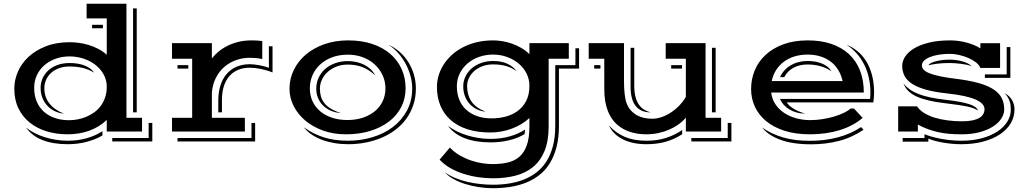

<svg xmlns="http://www.w3.org/2000/svg" viewBox="-20 -701 5485 1023"><path d="M56.2 -229Q56.2 -274.4 75.2 -318.6Q94.2 -362.8 131.6 -397.7Q168.9 -432.6 224.1 -454.3Q279.3 -476.1 351.1 -476.1Q374 -476.1 400.1 -472.7Q426.3 -469.2 452.4 -461.4Q478.5 -453.6 503.4 -440.7Q528.3 -427.7 548.8 -409.2V-603H441.4V-681.2H653.8V-73.2H736.8V0H548.8V-62Q510.7 -24.9 457 -5.1Q403.3 14.6 340.3 14.6Q280.3 14.6 228.5 -1.2Q176.8 -17.1 138.4 -47.9Q100.1 -78.6 78.1 -124Q56.2 -169.4 56.2 -229ZM689 -656.2H708.5V-102.5H689ZM470.7 -568.8H528.3V-550.3H470.7ZM162.1 -232.9Q162.1 -193.4 175 -161.6Q188 -129.9 212.2 -107.4Q236.3 -85 270.8 -72.8Q305.2 -60.5 348.6 -60.5Q371.6 -60.5 395.3 -65.2Q418.9 -69.8 441.2 -79.3Q463.4 -88.9 483.2 -103.3Q502.9 -117.7 517.3 -137.5Q531.7 -157.2 540.3 -182.6Q548.8 -208 548.8 -239.3Q548.8 -273.9 532.7 -303.5Q516.6 -333 489.5 -354.5Q462.4 -376 426.3 -388.2Q390.1 -400.4 350.1 -400.4Q311 -400.4 276.9 -388.2Q242.7 -376 217 -354Q191.4 -332 176.8 -301Q162.1 -270 162.1 -232.9ZM196.3 -232.9Q196.3 -260.7 207.3 -284.7Q218.3 -308.6 238.3 -326.7Q258.3 -344.7 286.9 -355Q315.4 -365.2 350.1 -365.2Q399.9 -365.2 434.1 -350.6Q468.3 -335.9 480.5 -314Q454.1 -331.1 421.1 -338.9Q388.2 -346.7 350.1 -346.7Q319.3 -346.7 294.7 -337.6Q270 -328.6 252.7 -313Q235.4 -297.4 225.8 -276.1Q216.3 -254.9 216.3 -231Q216.3 -138.7 320.3 -95.2Q290.5 -98.6 267.6 -110.8Q244.6 -123 228.8 -141.4Q212.9 -159.7 204.6 -183.1Q196.3 -206.5 196.3 -232.9ZM772 34.2V-45.9H791.5V52.7H578.1V34.2ZM119.1 -21Q139.2 -4.9 164.6 8.1Q189.9 21 218.8 30Q247.6 39.1 278.6 43.9Q309.6 48.8 340.8 48.8Q395 48.8 442.1 35.4Q489.3 22 525.9 -2V20.5Q489.3 42.5 441.2 54.9Q393.1 67.4 341.3 67.4Q262.2 67.4 206.1 45.2Q149.9 22.9 119.1 -21Z M896.5 -73.2H1003.9V-388.2H896.5V-471.2H1108.9V-389.6Q1124 -409.2 1145.3 -426.8Q1166.5 -444.3 1193.4 -457.5Q1220.2 -470.7 1252 -478.3Q1283.7 -485.8 1319.8 -485.8Q1330.6 -485.8 1346.7 -485.1Q1362.8 -484.4 1377.4 -481.9V-386.2Q1360.4 -390.1 1343.8 -391.6Q1327.1 -393.1 1311.5 -393.1Q1272.5 -393.1 1237.5 -380.6Q1202.6 -368.2 1175.3 -344.5Q1147.9 -320.8 1130.4 -286.6Q1112.8 -252.4 1108.9 -208.5V-73.2H1284.7V0H896.5ZM1143.1 -164.6Q1143.1 -210.4 1154.8 -246.6Q1166.5 -282.7 1188.2 -307.6Q1210 -332.5 1241.2 -345.7Q1272.5 -358.9 1311.5 -358.9Q1319.8 -358.9 1332.5 -357.7Q1345.2 -356.4 1359.1 -354Q1373 -351.6 1387.2 -347.9Q1401.4 -344.2 1412.6 -339.4V-454.6H1432.1V-314.9Q1418.5 -320.8 1402.6 -325.4Q1386.7 -330.1 1370.4 -333.5Q1354 -336.9 1338.9 -338.6Q1323.7 -340.3 1311.5 -340.3Q1275.9 -340.3 1248.3 -328.6Q1220.7 -316.9 1201.7 -294.9Q1182.6 -272.9 1172.6 -241.2Q1162.6 -209.5 1162.6 -169.4V-102.5H1143.1ZM925.8 -354H983.4V-335.4H925.8ZM1319.8 34.2V-45.9H1339.4V52.7H925.8V34.2Z M1522.5 -228Q1522.5 -281.2 1545.4 -328.4Q1568.4 -375.5 1609.6 -410.4Q1650.9 -445.3 1708.5 -465.6Q1766.1 -485.8 1835 -485.8Q1907.2 -485.8 1964.1 -466.6Q2021 -447.3 2060.3 -413.1Q2099.6 -378.9 2120.4 -332Q2141.1 -285.2 2141.1 -230Q2141.1 -176.8 2118.4 -131.8Q2095.7 -86.9 2054 -54.4Q2012.2 -22 1953.9 -3.7Q1895.5 14.6 1823.7 14.6Q1755.9 14.6 1700.4 -5.6Q1645 -25.9 1605.5 -59.6Q1565.9 -93.3 1544.2 -137Q1522.5 -180.7 1522.5 -228ZM1599.1 -22.5Q1646.5 11.7 1703.9 30.3Q1761.2 48.8 1833.5 48.8Q1900.9 48.8 1962.9 30.5Q2024.9 12.2 2072.3 -23.4Q2119.6 -59.1 2147.9 -111.1Q2176.3 -163.1 2176.3 -230Q2176.3 -262.7 2167.2 -296.1Q2158.2 -329.6 2141.8 -360.4Q2125.5 -391.1 2102.1 -417.7Q2078.6 -444.3 2049.8 -462.9Q2082.5 -448.2 2109.6 -424.3Q2136.7 -400.4 2155.8 -369.9Q2174.8 -339.4 2185.3 -303.7Q2195.8 -268.1 2195.8 -230Q2195.8 -182.1 2182.1 -141.4Q2168.5 -100.6 2144.3 -67.6Q2120.1 -34.7 2086.7 -9.3Q2053.2 16.1 2013.2 33Q1973.1 49.8 1928 58.6Q1882.8 67.4 1835.9 67.4Q1796.9 67.4 1761.2 61.3Q1725.6 55.2 1695.1 43.7Q1664.6 32.2 1640.1 15.6Q1615.7 -1 1599.1 -22.5ZM1630.9 -230Q1630.9 -192.4 1645.3 -161.4Q1659.7 -130.4 1686 -108.2Q1712.4 -85.9 1749.3 -73.7Q1786.1 -61.5 1831.1 -61.5Q1876.5 -61.5 1913.6 -74Q1950.7 -86.4 1977.5 -108.6Q2004.4 -130.9 2019 -161.9Q2033.7 -192.9 2033.7 -230Q2033.7 -266.6 2019 -299.1Q2004.4 -331.5 1978 -356.2Q1951.7 -380.9 1914.8 -395.3Q1877.9 -409.7 1833.5 -409.7Q1787.1 -409.7 1749.8 -395.8Q1712.4 -381.8 1686 -357.7Q1659.7 -333.5 1645.3 -300.8Q1630.9 -268.1 1630.9 -230ZM1665 -228Q1665 -258.8 1677.2 -285.9Q1689.5 -313 1711.7 -332.8Q1733.9 -352.5 1764.9 -364Q1795.9 -375.5 1833.5 -375.5Q1857.4 -375.5 1879.9 -370.4Q1902.3 -365.2 1921.4 -355.5Q1940.4 -345.7 1955.1 -331.8Q1969.7 -317.9 1978.5 -300.3Q1946.3 -329.6 1911.4 -343.3Q1876.5 -356.9 1832.5 -356.9Q1800.8 -356.9 1773.9 -346.7Q1747.1 -336.4 1727.1 -318.8Q1707 -301.3 1695.8 -277.8Q1684.6 -254.4 1684.6 -228Q1684.6 -206.1 1689.9 -187Q1695.3 -168 1708.3 -151.6Q1721.2 -135.3 1742.7 -122.1Q1764.2 -108.9 1796.4 -98.6Q1767.1 -100.6 1742.9 -111.1Q1718.8 -121.6 1701.4 -138.7Q1684.1 -155.8 1674.6 -178.7Q1665 -201.7 1665 -228Z M2377 85.4Q2400.9 110.4 2430.4 127.2Q2460 144 2490.5 154.3Q2521 164.6 2550.3 168.9Q2579.6 173.3 2603 173.3Q2648.9 173.3 2685.5 164.8Q2722.2 156.2 2747.8 133.8Q2773.4 111.3 2787.1 72.3Q2800.8 33.2 2800.8 -28.3V-72.3Q2782.2 -54.7 2758.8 -40.5Q2735.4 -26.4 2708.5 -16.1Q2681.6 -5.9 2652.1 -0.5Q2622.6 4.9 2592.3 4.9Q2523.9 4.9 2470.9 -12.2Q2418 -29.3 2381.8 -60.8Q2345.7 -92.3 2326.9 -137.2Q2308.1 -182.1 2308.1 -237.8Q2308.1 -268.1 2316.9 -298.1Q2325.7 -328.1 2343 -355.7Q2360.4 -383.3 2386 -407Q2411.6 -430.7 2444.8 -448.2Q2478 -465.8 2519 -475.8Q2560.1 -485.8 2607.9 -485.8Q2630.4 -485.8 2656 -481.7Q2681.6 -477.5 2707 -468.8Q2732.4 -460 2756.6 -446Q2780.8 -432.1 2800.8 -412.6V-471.2H3010.7V-388.2H2903.3V-28.3Q2903.3 50.3 2881.3 103.5Q2859.4 156.7 2819.8 189Q2780.3 221.2 2725.8 235.1Q2671.4 249 2606.4 249Q2568.4 249 2528.3 243.2Q2488.3 237.3 2450.4 225.3Q2412.6 213.4 2379.4 194.6Q2346.2 175.8 2322.3 149.4ZM2351.1 217.3Q2375.5 234.9 2406.2 247.6Q2437 260.3 2470.7 268.1Q2504.4 275.9 2539.1 279.5Q2573.7 283.2 2606.4 283.2Q2650.9 283.2 2692.9 276.6Q2734.9 270 2771.7 255.4Q2808.6 240.7 2839.4 216.8Q2870.1 192.9 2892.1 158Q2914.1 123 2926.3 76.4Q2938.5 29.8 2938.5 -30.8V-354H3045.9V-443.8H3065.4V-335.4H2958V-30.8Q2958 32.7 2945.3 82Q2932.6 131.3 2909.7 168.5Q2886.7 205.6 2854.5 231Q2822.3 256.3 2783.2 272Q2744.1 287.6 2699.2 294.7Q2654.3 301.8 2606.4 301.8Q2569.3 301.8 2530.8 295.9Q2492.2 290 2457.8 279.1Q2423.3 268.1 2395.3 252.4Q2367.2 236.8 2351.1 217.3ZM2414.1 -241.7Q2414.1 -204.1 2426 -172.6Q2438 -141.1 2461.7 -118.4Q2485.4 -95.7 2520.3 -83Q2555.2 -70.3 2600.6 -70.3Q2636.7 -70.3 2672.6 -79.3Q2708.5 -88.4 2737.1 -108.9Q2765.6 -129.4 2783.2 -162.6Q2800.8 -195.8 2800.8 -244.1Q2800.8 -278.8 2785.6 -309.1Q2770.5 -339.4 2744.1 -361.8Q2717.8 -384.3 2682.4 -397.2Q2647 -410.2 2606.9 -410.2Q2567.9 -410.2 2533 -397.9Q2498 -385.7 2471.7 -363.3Q2445.3 -340.8 2429.7 -309.8Q2414.1 -278.8 2414.1 -241.7ZM2448.2 -240.7Q2448.2 -268.6 2460 -293.2Q2471.7 -317.9 2492.7 -336.2Q2513.7 -354.5 2543 -365.2Q2572.3 -376 2606.9 -376Q2653.3 -376 2683.8 -361.1Q2714.4 -346.2 2731.9 -323.2Q2720.2 -330.6 2707.8 -336.9Q2695.3 -343.3 2680.4 -347.9Q2665.5 -352.5 2647.5 -355.2Q2629.4 -357.9 2606.9 -357.9Q2576.2 -357.9 2550.8 -348.4Q2525.4 -338.9 2507.1 -322.8Q2488.8 -306.6 2478.8 -285.9Q2468.8 -265.1 2468.8 -242.7Q2468.8 -194.8 2491.5 -160.9Q2514.2 -127 2566.9 -106Q2541.5 -108.4 2519.8 -119.1Q2498 -129.9 2482.2 -147.5Q2466.3 -165 2457.3 -188.7Q2448.2 -212.4 2448.2 -240.7ZM2367.2 -30.8Q2387.2 -14.6 2413.3 -1.7Q2439.5 11.2 2469 20.3Q2498.5 29.3 2530 34.2Q2561.5 39.1 2592.8 39.1Q2647 39.1 2694.1 26.1Q2741.2 13.2 2777.8 -10.7L2774.9 13.7Q2738.3 35.6 2691.7 46.6Q2645 57.6 2593.3 57.6Q2514.2 57.6 2456.1 35.4Q2397.9 13.2 2367.2 -30.8Z M3218.8 -109.4Q3209 -134.3 3204.3 -163.6Q3199.7 -192.9 3199.7 -228V-388.2H3116.7V-471.2H3304.7V-269.5Q3304.7 -230 3308.3 -199Q3312 -168 3318.8 -150.4Q3327.6 -127.9 3341.8 -112.3Q3356 -96.7 3373.8 -86.9Q3391.6 -77.1 3412.4 -72.8Q3433.1 -68.4 3455.6 -68.4Q3479.5 -68.4 3505.1 -77.1Q3530.8 -85.9 3554.7 -101.6Q3578.6 -117.2 3599.4 -138.7Q3620.1 -160.2 3634.3 -185.1V-388.2H3526.9V-471.2H3739.3V-73.2H3822.3V0H3634.3V-74.2Q3618.7 -55.2 3596.4 -39.1Q3574.2 -22.9 3547.1 -11Q3520 1 3488.8 7.8Q3457.5 14.6 3423.8 14.6Q3351.1 14.6 3297.6 -15.9Q3244.1 -46.4 3218.8 -109.4ZM3773.4 -446.3H3793V-102.5H3773.4ZM3339.8 -446.3H3359.4V-245.6Q3359.4 -207.5 3366.7 -182.1Q3374 -156.7 3386.2 -140.6Q3398.4 -124.5 3414.1 -115.7Q3429.7 -106.9 3446.3 -102.1Q3395 -102.5 3367.4 -136Q3339.8 -169.4 3339.8 -240.2ZM3556.2 -354H3613.8V-335.4H3556.2ZM3146 -354H3179.2V-335.4H3146ZM3857.4 34.2V-45.9H3877V52.7H3663.6V34.2ZM3224.1 -32.7Q3262.2 8.3 3310.1 28.6Q3357.9 48.8 3424.3 48.8Q3483.4 48.8 3530 33.4Q3576.7 18.1 3614.7 -8.3V14.2Q3571.8 42 3525.4 54.7Q3479 67.4 3424.8 67.4Q3351.1 67.4 3299.3 41.7Q3247.6 16.1 3224.1 -32.7Z M3981.9 -226.6Q3981.9 -278.3 4001 -325.2Q4020 -372.1 4058.1 -407.7Q4096.2 -443.4 4152.8 -464.6Q4209.5 -485.8 4284.2 -485.8Q4354.5 -485.8 4409.7 -467Q4464.8 -448.2 4503.4 -412.6Q4542 -377 4562.3 -325.4Q4582.5 -273.9 4582.5 -208H4088.9Q4093.3 -172.9 4111.6 -145.5Q4129.9 -118.2 4158.2 -99.4Q4186.5 -80.6 4222.4 -70.8Q4258.3 -61 4297.4 -61Q4329.1 -61 4362.1 -66.2Q4395 -71.3 4424.3 -80.1Q4453.6 -88.9 4476.6 -99.9Q4499.5 -110.8 4511.7 -122.6H4530.3L4576.2 -72.8Q4525.9 -29.8 4453.9 -7.6Q4381.8 14.6 4294.9 14.6Q4219.2 14.6 4160.9 -3.9Q4102.5 -22.5 4062.7 -55.2Q4022.9 -87.9 4002.4 -131.8Q3981.9 -175.8 3981.9 -226.6ZM4615.7 -173.8Q4616.7 -181.2 4617.2 -189.7Q4617.7 -198.2 4617.7 -208Q4617.7 -249.5 4609.1 -287.4Q4600.6 -325.2 4584.2 -357.7Q4567.9 -390.1 4543.9 -417Q4520 -443.8 4489.7 -462.9Q4522 -450.2 4549.1 -428Q4576.2 -405.8 4595.7 -374Q4615.2 -342.3 4626.2 -300.8Q4637.2 -259.3 4637.2 -208Q4637.2 -204.1 4637 -198.2Q4636.7 -192.4 4636.2 -185.1Q4635.7 -177.7 4635 -170.2Q4634.3 -162.6 4633.3 -155.3H4171.9Q4181.2 -139.6 4206.1 -123.3Q4231 -106.9 4270.5 -95.7Q4246.1 -95.7 4224.9 -101.6Q4203.6 -107.4 4186.3 -117.7Q4168.9 -127.9 4156 -142.3Q4143.1 -156.7 4135.7 -173.8ZM4469.7 -269Q4461.9 -302.7 4445.6 -329.1Q4429.2 -355.5 4405.3 -373.3Q4381.3 -391.1 4350.6 -400.6Q4319.8 -410.2 4283.2 -410.2Q4243.7 -410.2 4211.2 -399.7Q4178.7 -389.2 4154.3 -370.4Q4129.9 -351.6 4114 -325.7Q4098.1 -299.8 4091.8 -269ZM4136.2 -290Q4154.3 -330.1 4193.1 -353Q4231.9 -376 4283.2 -376Q4304.2 -376 4324 -372.6Q4343.8 -369.1 4360.6 -362.1Q4377.4 -355 4390.1 -344.7Q4402.8 -334.5 4410.2 -321.3Q4382.3 -339.8 4350.6 -348.6Q4318.8 -357.4 4282.2 -357.4Q4239.7 -357.4 4207.5 -339.8Q4175.3 -322.3 4158.7 -290ZM4041 -21.5Q4088.4 12.2 4151.1 30.8Q4213.9 49.3 4294.9 49.3Q4374 49.3 4443.1 31.2Q4512.2 13.2 4567.9 -23.9L4581.1 -9.8Q4518.1 32.7 4448.5 50.3Q4378.9 67.9 4302.7 67.9Q4203.6 67.9 4138.4 43.9Q4073.2 20 4041 -21.5Z M4765.6 -134.3H4866.2Q4879.4 -114.3 4903.8 -99.1Q4928.2 -84 4959.7 -74.2Q4991.2 -64.5 5028.8 -59.6Q5066.4 -54.7 5106 -54.7Q5138.7 -54.7 5161.6 -59.6Q5184.6 -64.5 5198.7 -73.2Q5212.9 -82 5219.2 -93.8Q5225.6 -105.5 5225.6 -119.6Q5225.6 -149.4 5178 -170.7Q5130.4 -191.9 5027.3 -203.1Q4959 -210.4 4913.1 -223.4Q4867.2 -236.3 4839.1 -254.9Q4811 -273.4 4799.1 -297.4Q4787.1 -321.3 4787.1 -350.1Q4787.1 -375 4802.7 -399.4Q4818.4 -423.8 4850.3 -443.1Q4882.3 -462.4 4930.4 -474.1Q4978.5 -485.8 5043.5 -485.8Q5064.5 -485.8 5086.4 -482.9Q5108.4 -480 5129.4 -474.4Q5150.4 -468.8 5169.4 -460.9Q5188.5 -453.1 5203.6 -443.4V-470.7H5308.6V-338.9H5203.6Q5198.2 -354 5181.2 -367.7Q5164.1 -381.3 5140.6 -391.6Q5117.2 -401.9 5090.8 -408Q5064.5 -414.1 5041 -414.1Q5010.3 -414.1 4982.9 -409.7Q4955.6 -405.3 4935.5 -397.2Q4915.5 -389.2 4903.8 -377.9Q4892.1 -366.7 4892.1 -353Q4892.1 -340.3 4901.1 -330.1Q4910.2 -319.8 4931.4 -311Q4952.6 -302.2 4988 -294.7Q5023.4 -287.1 5076.2 -280.8Q5146.5 -272 5194.8 -258.3Q5243.2 -244.6 5273.4 -224.9Q5303.7 -205.1 5317.1 -178.7Q5330.6 -152.3 5330.6 -118.2Q5330.6 -93.3 5315.4 -69.6Q5300.3 -45.9 5271.2 -27.1Q5242.2 -8.3 5200 3.2Q5157.7 14.6 5103 14.6Q5067.9 14.6 5037.1 12Q5006.3 9.3 4978 2.9Q4949.7 -3.4 4923.3 -13.2Q4897 -22.9 4870.6 -37.1V0H4765.6ZM5227.5 -304.7H5343.8V-450.2H5363.3V-286.1H5227.5ZM4927.7 -353Q4929.2 -359.4 4939.5 -364.7Q4949.7 -370.1 4965.6 -374.3Q4981.4 -378.4 5000.7 -380.9Q5020 -383.3 5039.6 -383.3Q5056.2 -383.3 5074 -380.9Q5091.8 -378.4 5107.7 -374Q5123.5 -369.6 5136.5 -363Q5149.4 -356.4 5156.7 -348.1Q5145.5 -353 5129.9 -356.2Q5114.3 -359.4 5097.9 -361.3Q5081.5 -363.3 5065.9 -364.3Q5050.3 -365.2 5039.6 -365.2Q5000 -365.2 4970.9 -361.3Q4941.9 -357.4 4927.7 -353ZM4793.9 -256.3Q4807.6 -238.8 4826.7 -225.1Q4845.7 -211.4 4872.6 -200.7Q4899.4 -189.9 4935.1 -182.4Q4970.7 -174.8 5017.1 -169.4Q5059.6 -164.6 5090.8 -158.9Q5122.1 -153.3 5143.1 -146.5Q5164.1 -139.6 5175.8 -131.1Q5187.5 -122.6 5190.9 -111.8Q5180.7 -118.7 5167.5 -123.8Q5154.3 -128.9 5133.8 -133.3Q5113.3 -137.7 5083.3 -142.1Q5053.2 -146.5 5008.8 -151.9Q4917 -162.6 4863.8 -186.8Q4810.5 -210.9 4793.9 -256.3ZM4905.8 34.2V13.7Q4919.4 20 4940.4 26.1Q4961.4 32.2 4987.5 37.4Q5013.7 42.5 5043 45.7Q5072.3 48.8 5102.5 48.8Q5163.1 48.8 5211.9 35.4Q5260.7 22 5294.9 -0.7Q5329.1 -23.4 5347.4 -53.5Q5365.7 -83.5 5365.7 -116.7Q5365.7 -129.9 5364.3 -141.1Q5362.8 -152.3 5359.1 -162.6Q5355.5 -172.9 5349.4 -183.1Q5343.3 -193.4 5334 -204.6Q5385.3 -174.3 5385.3 -116.7Q5385.3 -77.6 5365.2 -43.9Q5345.2 -10.3 5308.3 14.4Q5271.5 39.1 5219.2 53.2Q5167 67.4 5102.1 67.4Q5078.1 67.4 5053.7 65.2Q5029.3 63 5006.3 59.1Q4983.4 55.2 4962.9 49.8Q4942.4 44.4 4926.3 37.6V53.7H4789.6V34.2Z"/></svg>

Font: Vast Shadow
Style: Regular
Weight: 400
Designer: Nicole Fally
Foundry: Nicole Fally
Version: Version 1.002